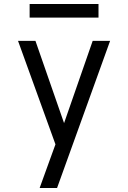

<svg xmlns="http://www.w3.org/2000/svg" viewBox="-20 -939 640 959"><path d="M178 0Q191 -35 203.5 -70.5Q216 -106 229 -141L257 -218L70 -735H157L300 -324L443 -735H530L265 0ZM472 -851H128V-919H472Z"/></svg>

Font: Iosevka Fixed Extended
Style: Regular
Weight: 400
Width: 7
Monospace: yes
Designer: Belleve Invis
Foundry: Belleve Invis
Version: Version 24.1.1; ttfautohint (v1.8.4)